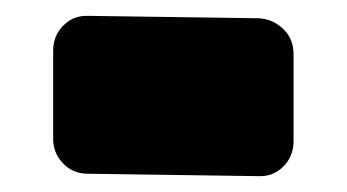

<svg xmlns="http://www.w3.org/2000/svg" viewBox="-20 -467 437 242"><path d="M350 -289Q350 -270 337 -257Q324 -244 305 -245L91 -248Q72 -248 59.5 -261Q47 -274 47 -292V-403Q47 -422 60 -435Q73 -448 92 -447L306 -444Q324 -443 337 -430.5Q350 -418 350 -399Z"/></svg>

Font: d puntillas B to tiptoe
Style: Regular
Weight: 400
Designer: deFharo
Foundry: deFharo.com
Version: Version 1.001 2012